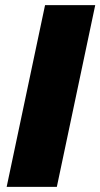

<svg xmlns="http://www.w3.org/2000/svg" viewBox="-20 -730 392 750"><path d="M6 0 156 -710H352L202 0Z"/></svg>

Font: Geist Black
Style: Italic
Weight: 900
Italic angle: -12°
Designer: Basement.studio, Andrés Briganti, Mateo Zaragoza
Foundry: Basement.studio, Vercel, Andrés Briganti, Guido Ferreyra, Mateo Zaragoza
Version: Version 1.500; ttfautohint (v1.8.4.7-5d5b)